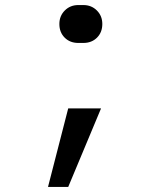

<svg xmlns="http://www.w3.org/2000/svg" viewBox="-20 -580 640 760"><path d="M290 -410Q257 -410 236 -431Q215 -452 215 -485Q215 -517 236.5 -538.5Q258 -560 290 -560H310Q342 -560 363.5 -538.5Q385 -517 385 -485Q385 -452 364 -431Q343 -410 310 -410ZM170 160 250 -151H380L250 160Z"/></svg>

Font: Liga JetBrainsMono Nerd Font
Style: Regular
Weight: 400
Designer: Philipp Nurullin, Konstantin Bulenkov
Foundry: JetBrains
Version: Version 2.225; ttfautohint (v1.8.3)